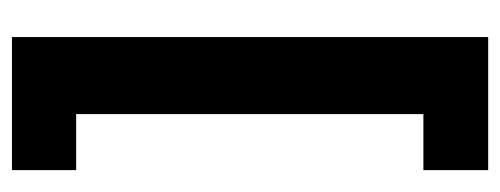

<svg xmlns="http://www.w3.org/2000/svg" viewBox="-284 -454 856 329"><g transform="rotate(-90 144.5 -289.0)"><path d="M246 119H18V8H114V-587H18V-697H246Z"/></g></svg>

Font: Bricolage Grotesque 96pt Bricolage Grotesque 48pt Regular
Style: Bold
Weight: 700
Designer: Mathieu Triay
Foundry: Atelier Triay
Version: Version 1.001; ttfautohint (v1.8.4.7-5d5b);gftools[0.9.33.de